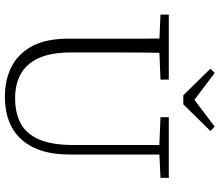

<svg xmlns="http://www.w3.org/2000/svg" viewBox="-78 -830 922 807"><g transform="rotate(90 383.5 -426.0)"><path d="M386 15Q314 15 259 -13.5Q204 -42 173 -100.5Q142 -159 142 -252V-360Q142 -413 142 -465Q142 -517 142 -569.5Q142 -622 141 -674H202Q201 -622 200.5 -570Q200 -518 200 -465.5Q200 -413 200 -360V-263Q200 -178 224 -126.5Q248 -75 291 -51.5Q334 -28 392 -28Q456 -28 500 -52.5Q544 -77 566.5 -131Q589 -185 589 -272V-674H629V-258Q629 -166 599.5 -105.5Q570 -45 516 -15Q462 15 386 15ZM41 -639V-674H314V-639L188 -634H159ZM472 -639V-674H727V-639L618 -634H598ZM286 -867 421 -765H377L512 -867L530 -849L418 -735H380L268 -849Z"/></g></svg>

Font: Source Serif 4 Light
Style: Regular
Weight: 300
Designer: Frank Grießhammer
Foundry: Adobe Systems Incorporated
Version: Version 4.004;hotconv 1.0.116;makeotfexe 2.5.65601